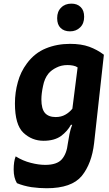

<svg xmlns="http://www.w3.org/2000/svg" viewBox="-20 -754 589 1035"><path d="M369.1 -81.1Q360.4 -60.5 354.5 -31.2Q348.6 -1 345.7 19.5Q339.8 74.2 313.5 104.5Q287.1 134.8 223.6 134.8Q188.5 134.8 146.5 124Q103.5 113.3 64.5 88.9Q53.7 116.2 53.7 159.2Q53.7 159.2 53.7 160.2Q53.7 204.1 71.3 233.4Q106.4 248 149.4 254.9Q192.4 260.7 231.4 260.7Q366.2 260.7 420.9 194.3Q474.6 127.9 487.3 17.6Q504.9 -140.6 540 -459Q503.9 -486.3 460.9 -502Q418 -517.6 357.4 -517.6Q287.1 -517.6 227.5 -493.2Q167 -468.8 125 -412.1Q90.8 -366.2 76.2 -311.5Q60.5 -255.9 60.5 -196.3Q60.5 -81.1 106.4 -38.1Q152.3 4.9 214.8 4.9Q272.5 4.9 308.6 -20.5Q343.8 -46.9 362.3 -81.1Q364.3 -81.1 369.1 -81.1ZM370.1 -168Q353.5 -147.5 332 -135.7Q309.6 -123 280.3 -123Q242.2 -123 222.7 -144.5Q203.1 -167 203.1 -217.8Q203.1 -249 211.9 -290Q219.7 -331.1 241.2 -357.4Q257.8 -377 284.2 -389.6Q310.5 -403.3 343.8 -403.3Q359.4 -403.3 374 -400.4Q388.7 -397.5 398.4 -390.6Q388.7 -316.4 370.1 -168ZM365.2 -734.4Q330.1 -734.4 309.6 -712.9Q288.1 -692.4 288.1 -656.2Q288.1 -621.1 306.6 -603.5Q325.2 -585 357.4 -585Q390.6 -585 412.1 -606.4Q433.6 -627 433.6 -663.1Q433.6 -698.2 415 -715.8Q396.5 -734.4 365.2 -734.4Z"/></svg>

Font: cl
Style: Bold Italic
Weight: 400
Designer: Mitja Miklavcic
Version: Version 7.504; 2011; Build 1022